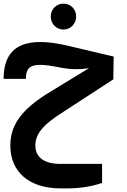

<svg xmlns="http://www.w3.org/2000/svg" viewBox="-20 -768 698 1059"><path d="M330 -605C369 -605 400 -637 400 -677C400 -717 370 -748 330 -748C291 -748 260 -717 260 -677C260 -636 291 -605 330 -605ZM331 -152 606 -331 605 -332 607 -456 353 -516C148 -564 0 -536 0 -333H123C123 -404 154 -426 295 -399C359 -385 412 -383 471 -392L256 -261C96 -164 37 -77 37 35C37 181 142 271 313 271H354C416 271 481 262 543 241V136H313C222 136 175 98 175 35C175 -26 212 -78 331 -152Z"/></svg>

Font: Juman SemiBold
Style: Regular
Weight: 600
Designer: Bandar Raffah (Arabic) Julieta Ulanovsky (Latin)
Foundry: Caramella
Version: Version 5.022;PS 005.022;hotconv 1.0.88;makeotf.lib2.5.64775